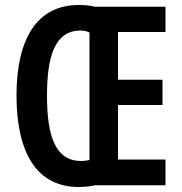

<svg xmlns="http://www.w3.org/2000/svg" viewBox="-20 -741 726 768"><path d="M295 -721C126 -721 46 -583 46 -359C46 -136 123 7 295 7C321 7 342 4 361 0H642V-103H452V-321H630V-422H452V-613H642V-714H360C341 -719 320 -721 295 -721ZM300 -619C316 -619 328 -616 338 -611V-101C329 -99 316 -97 302 -97C202 -99 168 -195 168 -358C168 -520 201 -617 300 -619Z"/></svg>

Font: Noto Sans Georgian ExtraCondensed SemiBold
Style: Regular
Weight: 600
Width: 2
Designer: Monotype Design Team, Akaki Razmadze
Foundry: Google LLC
Version: Version 2.005